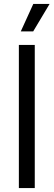

<svg xmlns="http://www.w3.org/2000/svg" viewBox="-20 -958 273 978"><path d="M76.1 -729H157.1V0H76.1ZM149.6 -937.9H232.6L149.1 -798.1H85.9Z"/></svg>

Font: Mona Sans VF XLt
Style: Regular
Weight: 200
Designer: Deni Anggara
Foundry: GitHub
Version: Version 2.000;Glyphs 3.2.3 (3260)